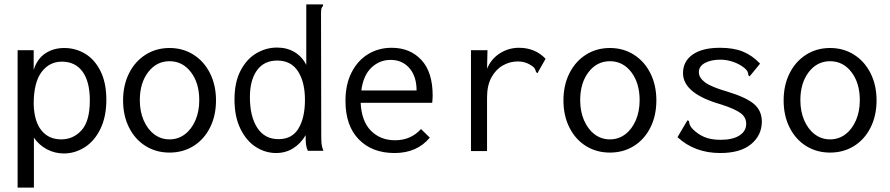

<svg xmlns="http://www.w3.org/2000/svg" viewBox="-20 -685 4040 872"><path d="M60 -457H133V-367Q148 -417 185 -442Q222 -467 272 -467Q324 -467 367.5 -440.5Q411 -414 437 -361Q463 -308 463 -232Q463 -155 436 -99.5Q409 -44 364.5 -16Q320 12 270 12Q229 12 193 -7Q157 -26 134 -60V167H60ZM388 -229Q388 -314 355 -359.5Q322 -405 261 -405Q204 -405 168.5 -357.5Q133 -310 133 -213Q135 -134 168 -93Q201 -52 258 -52Q313 -52 350.5 -93.5Q388 -135 388 -229Z M539 -229Q539 -298 566 -352Q593 -406 641 -436.5Q689 -467 750 -467Q811 -467 859 -436.5Q907 -406 934 -352Q961 -298 961 -229Q961 -160 934 -106Q907 -52 859 -22Q811 8 750 8Q689 8 641 -22Q593 -52 566 -106Q539 -160 539 -229ZM885 -230Q885 -308 847 -357.5Q809 -407 750 -407Q691 -407 653 -357.5Q615 -308 615 -230Q615 -179 632.5 -138.5Q650 -98 680.5 -75Q711 -52 750 -52Q789 -52 819.5 -75Q850 -98 867.5 -138.5Q885 -179 885 -230Z M1045 -233Q1045 -312 1073 -365Q1101 -418 1145 -443.5Q1189 -469 1238 -469Q1284 -469 1318.5 -448Q1353 -427 1371 -390V-665H1447V-658Q1441 -652 1439.5 -645Q1438 -638 1438 -621L1439 -71Q1439 -47 1440.5 -31.5Q1442 -16 1449 0H1378Q1371 -16 1369.5 -31.5Q1368 -47 1368 -71Q1346 -33 1311.5 -11.5Q1277 10 1234 10Q1185 10 1142 -17.5Q1099 -45 1072 -100Q1045 -155 1045 -233ZM1365 -231Q1365 -312 1333.5 -361Q1302 -410 1239 -410Q1179 -410 1147 -365.5Q1115 -321 1115 -244Q1115 -156 1148.5 -104.5Q1182 -53 1245 -53Q1307 -53 1336 -102Q1365 -151 1365 -231Z M1549 -227Q1549 -302 1577 -356.5Q1605 -411 1652.5 -439.5Q1700 -468 1759 -468Q1842 -468 1893.5 -413Q1945 -358 1945 -251Q1945 -240 1943 -218H1618Q1622 -134 1665 -91Q1708 -48 1774 -48Q1846 -48 1892 -99L1932 -60Q1874 10 1772 10Q1670 10 1609.5 -52Q1549 -114 1549 -227ZM1872 -274Q1872 -338 1839.5 -375.5Q1807 -413 1754 -413Q1704 -413 1667 -378Q1630 -343 1621 -274Z M2458 -418 2426 -362 2422 -353 2415 -357Q2412 -368 2408 -374.5Q2404 -381 2391 -389Q2365 -406 2332 -406Q2296 -406 2264 -388Q2232 -370 2212 -333.5Q2192 -297 2192 -242V1H2119V-457H2194L2192 -373Q2211 -418 2250.5 -443Q2290 -468 2337 -468Q2410 -468 2458 -418Z M2539 -229Q2539 -298 2566 -352Q2593 -406 2641 -436.5Q2689 -467 2750 -467Q2811 -467 2859 -436.5Q2907 -406 2934 -352Q2961 -298 2961 -229Q2961 -160 2934 -106Q2907 -52 2859 -22Q2811 8 2750 8Q2689 8 2641 -22Q2593 -52 2566 -106Q2539 -160 2539 -229ZM2885 -230Q2885 -308 2847 -357.5Q2809 -407 2750 -407Q2691 -407 2653 -357.5Q2615 -308 2615 -230Q2615 -179 2632.5 -138.5Q2650 -98 2680.5 -75Q2711 -52 2750 -52Q2789 -52 2819.5 -75Q2850 -98 2867.5 -138.5Q2885 -179 2885 -230Z M3057 -62 3097 -130 3103 -139 3109 -135Q3109 -133 3110.5 -126Q3112 -119 3116 -112Q3120 -105 3127 -98Q3150 -75 3179.5 -62.5Q3209 -50 3253 -50Q3307 -50 3338 -69.5Q3369 -89 3369 -123Q3369 -152 3344 -171Q3319 -190 3254 -211Q3082 -260 3082 -353Q3082 -406 3125.5 -437Q3169 -468 3250 -468Q3312 -468 3354.5 -450.5Q3397 -433 3432 -396L3391 -346L3384 -338L3379 -343Q3378 -354 3374.5 -361Q3371 -368 3360 -377Q3337 -395 3308.5 -404.5Q3280 -414 3252 -414Q3209 -414 3181.5 -399Q3154 -384 3154 -357Q3154 -332 3182 -311Q3210 -290 3283 -269Q3369 -243 3404.5 -212.5Q3440 -182 3440 -133Q3440 -71 3391.5 -30.5Q3343 10 3251 10Q3135 10 3057 -62Z M3539 -229Q3539 -298 3566 -352Q3593 -406 3641 -436.5Q3689 -467 3750 -467Q3811 -467 3859 -436.5Q3907 -406 3934 -352Q3961 -298 3961 -229Q3961 -160 3934 -106Q3907 -52 3859 -22Q3811 8 3750 8Q3689 8 3641 -22Q3593 -52 3566 -106Q3539 -160 3539 -229ZM3885 -230Q3885 -308 3847 -357.5Q3809 -407 3750 -407Q3691 -407 3653 -357.5Q3615 -308 3615 -230Q3615 -179 3632.5 -138.5Q3650 -98 3680.5 -75Q3711 -52 3750 -52Q3789 -52 3819.5 -75Q3850 -98 3867.5 -138.5Q3885 -179 3885 -230Z"/></svg>

Font: Vazir Code
Style: Code
Weight: 400
Foundry: DejaVu fonts team - Redesigned by Saber Rastikerdar
Version: Version 1.1.2